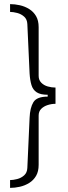

<svg xmlns="http://www.w3.org/2000/svg" viewBox="-20 -755 331 934"><path d="M29 -735Q52 -735 76.5 -729.5Q101 -724 122 -711Q143 -698 155.5 -676.5Q168 -655 168 -623V-386Q168 -366 180.5 -353Q193 -340 212 -334.5Q231 -329 250 -329V-250Q231 -250 212 -244Q193 -238 180.5 -225.5Q168 -213 168 -193V47Q168 79 155.5 100.5Q143 122 122 135Q101 148 76.5 153.5Q52 159 29 159V121Q44 121 63.5 116Q83 111 97.5 98Q112 85 113 62L124 -182Q126 -231 142.5 -258Q159 -285 212 -285V-294Q177 -294 158.5 -306Q140 -318 133 -341.5Q126 -365 124 -397L113 -638Q112 -661 97.5 -674Q83 -687 63.5 -692Q44 -697 29 -697Z"/></svg>

Font: Archivo SemiExpanded Thin
Style: Regular
Weight: 250
Width: 6
Designer: Hector Gatti
Foundry: Omnibus-Type
Version: Version 2.001